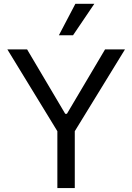

<svg xmlns="http://www.w3.org/2000/svg" viewBox="-20 -959 674 979"><path d="M118.2 -707 312.5 -378.9H321.3L515.6 -707H617.2L361.3 -290V0H272.5V-290L17.6 -707ZM364.3 -939.5H460.9L352.5 -779.3H280.3Z"/></svg>

Font: Pretendard Std Variable
Style: Regular
Weight: 400
Designer: Base glyphs from Inter by Rasmus Andersson; Hangeul glyphs from Noto Sans CJK(Source Han Sans) by Jang Soo-young and Kan
Foundry: Kil Hyung-jin
Version: Version 1.309;Glyphs 3.2 (3225)